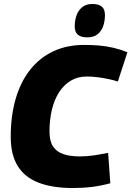

<svg xmlns="http://www.w3.org/2000/svg" viewBox="-20 -936 661 966"><path d="M346 10Q244 10 174 -17Q104 -44 69 -101Q34 -158 34 -248Q34 -354 59 -439.5Q84 -525 132 -585.5Q180 -646 248.5 -678Q317 -710 403 -710Q441 -710 478 -707Q515 -704 551 -695.5Q587 -687 621 -673L573 -526Q551 -533 524.5 -538.5Q498 -544 471 -547.5Q444 -551 416 -551Q371 -551 336 -530Q301 -509 277 -471.5Q253 -434 241 -383.5Q229 -333 229 -274Q229 -226 247 -199Q265 -172 299 -160.5Q333 -149 381 -149Q419 -149 454 -154.5Q489 -160 524 -167L535 -14Q487 -1 442 4.5Q397 10 346 10ZM419 -748Q388 -748 372 -761Q356 -774 356 -804Q356 -832 364.5 -857.5Q373 -883 393 -899.5Q413 -916 445 -916Q476 -916 492 -903Q508 -890 508 -860Q508 -831 499.5 -805.5Q491 -780 471.5 -764Q452 -748 419 -748Z"/></svg>

Font: Georama ExtraBold
Style: Italic
Weight: 800
Italic angle: -9°
Version: Version 1.001